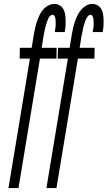

<svg xmlns="http://www.w3.org/2000/svg" viewBox="-20 -763 547 976"><path d="M216 193 325 -465H273L275 -520H334L346 -593Q349 -609 352.5 -624.5Q356 -640 361.5 -655.5Q367 -671 374.5 -686Q382 -701 392.5 -713.5Q403 -726 418 -734.5Q433 -743 449 -743Q463 -743 475 -736.5Q487 -730 494 -718.5Q501 -707 503.5 -693Q506 -679 506.5 -665Q507 -651 506.5 -637Q506 -623 503 -608L502 -600H451L452 -605Q453 -613 454.5 -620.5Q456 -628 456 -636Q456 -644 456 -651.5Q456 -659 455 -666.5Q454 -674 450.5 -681Q447 -688 440 -688Q433 -688 427.5 -681.5Q422 -675 418.5 -668Q415 -661 412.5 -654Q410 -647 408 -640Q406 -633 404 -626Q402 -619 401 -612Q400 -605 398.5 -598Q397 -591 395 -584L385 -520H461L460 -465H376L267 193ZM23 193 132 -465H80L81 -520H141L153 -593Q156 -609 159.5 -624.5Q163 -640 168.5 -655.5Q174 -671 181 -686Q188 -701 198.5 -713.5Q209 -726 224.5 -734.5Q240 -743 256 -743Q270 -743 282 -736.5Q294 -730 301 -718.5Q308 -707 310.5 -693Q313 -679 313.5 -665Q314 -651 313.5 -637Q313 -623 310 -608L309 -600H258L259 -605Q260 -613 261.5 -620.5Q263 -628 263 -636Q263 -644 263 -651.5Q263 -659 262 -666.5Q261 -674 257.5 -681Q254 -688 247 -688Q240 -688 234 -681.5Q228 -675 225 -668Q222 -661 219.5 -654Q217 -647 215 -640Q213 -633 211 -626Q209 -619 207.5 -612Q206 -605 205 -598Q204 -591 202 -584L192 -520H268L267 -465H183L74 193Z"/></svg>

Font: Iosevka SS18 Light
Style: Italic
Weight: 300
Italic angle: -9°
Monospace: yes
Designer: Belleve Invis
Foundry: Belleve Invis
Version: Version 25.1.1; ttfautohint (v1.8.4)